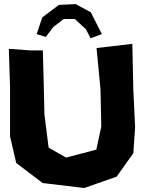

<svg xmlns="http://www.w3.org/2000/svg" viewBox="-20 -899 712 943"><path d="M23.4 -659.2 29.3 -472.7V-229.5L59.6 -98.6L189.5 0L393.6 24.4L552.7 -31.2L634.8 -146.5L643.6 -273.4L634.8 -460L629.9 -683.6L454.1 -663.1L473.6 -460L477.5 -277.3L453.1 -164.1L304.7 -125L218.8 -173.8L198.2 -336.9L194.3 -507.8L190.4 -651.4H128.9ZM205.1 -717.8 242.2 -766.6 293 -805.7H347.7L402.3 -754.9L424.8 -710.9L480.5 -731.4L425.8 -838.9L351.6 -878.9L269.5 -875L187.5 -813.5L160.2 -731.4Z"/></svg>

Font: MaokenAssortedSans-Lite
Style: Lite
Weight: 400
Version: Version 1.400